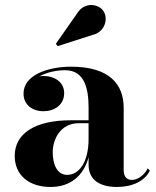

<svg xmlns="http://www.w3.org/2000/svg" viewBox="-20 -733 620 763"><path d="M347 -594C395 -604 412.5 -657 391 -689C373 -717 316.5 -728 287 -680.5L202 -559L209 -549.5ZM261 -255C119 -255 38.5 -202.5 38.5 -113.5C38.5 -37.5 94.5 10 181 10C259.5 10 312 -34 332 -108V-78.5C332 -15 380.5 10 445 10C506.5 10 556 -14 575.5 -55L567 -64C551.5 -32.5 522.5 -18 505 -18C479.5 -18 471.5 -35.5 471.5 -58V-304.5C471.5 -398 415 -468 262.5 -468C171.5 -468 73.5 -435.5 73.5 -361C73.5 -317.5 107.5 -291 153 -291C195.5 -291 235 -315.5 235 -363C235 -407 196.5 -431 153 -431C147.5 -431 142 -430.5 136.5 -429.5C167 -446.5 207 -454 238.5 -454C318.5 -454 332 -376.5 332 -304.5V-255ZM247 -38C206.5 -38 189.5 -80.5 189.5 -128C189.5 -177.5 218.5 -243.5 294 -243.5H332V-181.5C332 -82.5 290.5 -38 247 -38Z"/></svg>

Font: Bodoni* 16pt
Style: Bold
Weight: 700
Version: Version 2.3